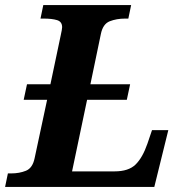

<svg xmlns="http://www.w3.org/2000/svg" viewBox="-43 -734 717 754"><path d="M-23 0 -12 -53H1Q33 -53 59 -63.5Q85 -74 93 -113L142 -342H50L63 -403H155L195 -593Q201 -620 201 -627Q201 -649 181 -655Q161 -661 129 -661H116L127 -714H472L461 -661H448Q415 -661 388 -650.5Q361 -640 353 -600L312 -403H468L455 -342H299L240 -61H407Q462 -61 489.5 -88Q517 -115 536 -170L554 -223H618L563 0Z"/></svg>

Font: Noto Serif
Style: Bold Italic
Weight: 700
Italic angle: -12°
Designer: Monotype Design Team
Foundry: Monotype Imaging Inc.
Version: Version 2.013